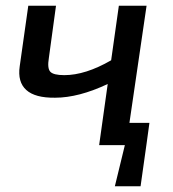

<svg xmlns="http://www.w3.org/2000/svg" viewBox="-20 -508 606 672"><path d="M493 -5 472 144H382L417 0H327L357 -214Q255 -166 173 -166Q103 -165 72 -193Q41 -221 49 -276L79 -488H176L151 -305Q145 -269 156 -257Q167 -245 205 -245Q279 -245 369 -297L396 -488H493L433 -78H503Z"/></svg>

Font: Exo 2.0 Medium
Style: Italic
Weight: 500
Italic angle: -8°
Designer: Natanael Gama
Version: Version 1.001;PS 001.001;hotconv 1.0.70;makeotf.lib2.5.58329